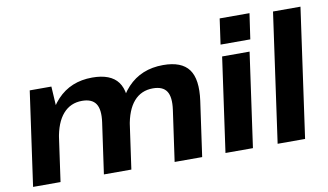

<svg xmlns="http://www.w3.org/2000/svg" viewBox="-76 -919 1852 1084"><g transform="rotate(-10 850.5 -377.0)"><path d="M885.7 -291.8Q895.7 -363.5 873.9 -397Q852.2 -430.5 795.2 -430.5Q727.8 -430.5 685.7 -382.1Q643.6 -333.7 629.7 -239.8L560.9 -158.3L570.4 -227.9Q592 -383 670.4 -466.5Q748.9 -550.1 874.7 -550.1Q980 -550.1 1021.9 -493.2Q1063.7 -436.3 1046.7 -314.5L1002.3 0H844.4ZM108.9 -540H233L242.9 -373.3L190.3 0H32.9ZM480.2 -291.8Q490.2 -363.5 467.9 -397Q445.7 -430.5 389.2 -430.5Q322.3 -430.5 280 -382.1Q237.6 -333.7 223.7 -239.8L155.4 -158.3L165.9 -227.9Q189.5 -385 267.2 -467.5Q344.9 -550.1 468.2 -550.1Q573.6 -550.1 615.7 -493.2Q657.8 -436.3 640.7 -314.5L596.3 0H438.9Z M1369.3 -540 1293.3 0H1135.9L1211.9 -540ZM1406.5 -753.9 1385.3 -607.4H1214.8L1235.5 -753.9Z M1696.3 -740 1592.3 0H1434.9L1538.9 -740Z"/></g></svg>

Font: Pathway Extreme 8pt Thin 12pt
Style: Italic
Weight: 100
Italic angle: -8°
Version: Version 1.001;gftools[0.9.26]